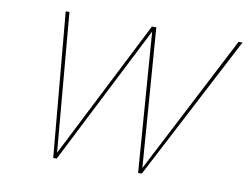

<svg xmlns="http://www.w3.org/2000/svg" viewBox="-73 -760 1112 862"><g transform="rotate(10 483.0 -329.0)"><path d="M948 -658H966L623 0H606L558 -636L235 0H219L160 -658H177L232 -26L553 -658H573L621 -25Z"/></g></svg>

Font: EauTestInfant Thin
Style: Italic
Weight: 250
Italic angle: -12°
Designer: Christian Thalmann (Catharsis Fonts)
Version: Version 0.001;PS 000.001;hotconv 1.0.88;makeotf.lib2.5.64775